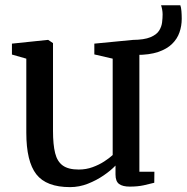

<svg xmlns="http://www.w3.org/2000/svg" viewBox="-20 -718 728 748"><path d="M485.5 9Q458 9 444 -1.2Q430 -11.5 430 -38V-73Q412 -54 384 -34.8Q356 -15.5 322.2 -2.2Q288.5 11 253 11Q160.5 11 121.5 -39Q82.5 -89 82.5 -201V-489.5L26.5 -505.5V-548L165.5 -562.5H168L186.5 -550V-208Q186.5 -154.5 194.8 -121.5Q203 -88.5 224.8 -73Q246.5 -57.5 286.5 -57.5Q315.5 -57.5 340.8 -66.8Q366 -76 386 -89Q406 -102 419 -114V-489.5L347.5 -506V-548L497.5 -562.5H500.5L523 -550V-49H581.5L581 -6Q564 -1.5 540.2 3.8Q516.5 9 485.5 9ZM511.5 -504 497.5 -562.5Q542 -563 566 -573Q590 -583 599.8 -598.5Q609.5 -614 611.5 -631Q613.5 -648 613.5 -662Q613.5 -671 611.8 -680.5Q610 -690 607.5 -697.5H682.5Q685.5 -690 686.8 -675Q688 -660 688 -645Q688 -617 679.2 -591.8Q670.5 -566.5 650.2 -546.8Q630 -527 596 -515.5Q562 -504 511.5 -504Z"/></svg>

Font: Merriweather 28pt
Style: Regular
Weight: 400
Version: Version 2.100